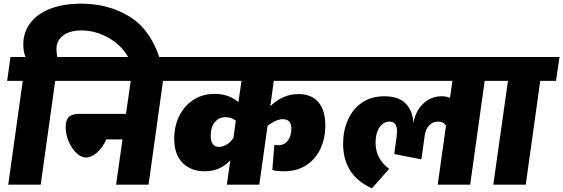

<svg xmlns="http://www.w3.org/2000/svg" viewBox="-20 -1007 3071 1047"><path d="M850 -692 691 -672Q654 -752 579.5 -796.5Q505 -841 424 -841Q361 -841 324.5 -813.5Q288 -786 288 -741Q288 -720 292 -696H395L377 -566H281L202 0H25L104 -566H19L37 -696H119Q107 -726 107 -764Q107 -830 144.5 -880.5Q182 -931 253.5 -959Q325 -987 423 -987Q570 -987 684 -918Q798 -849 850 -692Z M955 -566H869L790 0H613L648 -247H560Q540 -202 509 -175Q478 -148 449 -148Q423 -148 397 -172.5Q371 -197 354.5 -235.5Q338 -274 338 -315Q338 -352 355.5 -369Q373 -386 412 -386H667L693 -566H320L338 -696H974Z M1454 -428Q1485 -459 1524 -476.5Q1563 -494 1607 -494Q1679 -494 1716.5 -449.5Q1754 -405 1754 -323Q1754 -253 1727.5 -196Q1701 -139 1650 -106Q1599 -73 1529 -73Q1490 -73 1465 -80L1476 -217Q1486 -215 1496 -215Q1532 -215 1550.5 -241.5Q1569 -268 1569 -305Q1569 -357 1523 -357Q1502 -357 1480 -346.5Q1458 -336 1439 -321L1394 0H1217L1236 -133Q1181 -73 1096 -73Q1022 -73 976 -118.5Q930 -164 930 -251Q930 -317 956.5 -372.5Q983 -428 1033 -461.5Q1083 -495 1151 -495Q1192 -495 1225 -482.5Q1258 -470 1280 -450L1297 -566H916L934 -696H1882L1864 -566H1473ZM1253 -255 1266 -349Q1242 -368 1210 -368Q1173 -368 1151 -340.5Q1129 -313 1129 -268Q1129 -206 1174 -206Q1195 -206 1216 -218.5Q1237 -231 1253 -255Z M2709 -566H2623L2544 0H2367L2412 -322Q2398 -344 2368 -344Q2340 -344 2320.5 -323.5Q2301 -303 2296 -268L2278 -138L2130 -167L2143 -264Q2145 -282 2145 -290Q2145 -344 2104 -344Q2071 -344 2049.5 -312.5Q2028 -281 2028 -229Q2028 -185 2046 -150Q2064 -115 2102 -86L2008 20Q1927 -17 1889 -78Q1851 -139 1851 -223Q1851 -294 1877 -353Q1903 -412 1953.5 -447Q2004 -482 2076 -482Q2155 -482 2193.5 -441Q2232 -400 2234 -335Q2245 -400 2287 -441Q2329 -482 2389 -482Q2413 -482 2434 -474L2447 -566H1823L1841 -696H2728Z M3012 -566H2926L2847 0H2670L2750 -566H2664L2682 -696H3031Z"/></svg>

Font: FiraGO Heavy
Style: Italic
Weight: 900
Italic angle: -8°
Designer: bBox Type GmbH
Foundry: bBox Type GmbH
Version: Version 1.001